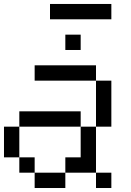

<svg xmlns="http://www.w3.org/2000/svg" viewBox="-20 -943 655 963"><path d="M230.8 -846.2V-923.1H538.5V-846.2ZM307.7 -769.2H384.6V-692.3H307.7ZM153.8 0V-76.9H307.7V0ZM461.5 0V-76.9H538.5V0ZM76.9 -76.9V-153.8H153.8V-76.9ZM0 -153.8V-307.7H76.9V-153.8ZM307.7 -76.9V-153.8H384.6V-307.7H461.5V-76.9ZM76.9 -307.7V-384.6H384.6V-307.7ZM461.5 -307.7V-538.5H538.5V-307.7ZM153.8 -538.5V-615.4H461.5V-538.5Z"/></svg>

Font: Mintsoda - Lime Green 13x16
Style: Regular
Weight: 400
Designer: Mintsoda-15
Version: Version 1.0